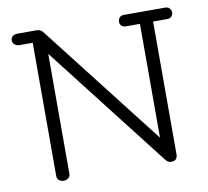

<svg xmlns="http://www.w3.org/2000/svg" viewBox="-72 -687 841 776"><g transform="rotate(-10 349.0 -299.0)"><path d="M156 -13Q156 -3 148 3.5Q140 10 129 10Q118 10 110 3.5Q102 -3 102 -13V-561H47Q36 -561 28 -568Q20 -575 20 -585Q20 -595 27.5 -601.5Q35 -608 47 -608H125Q141 -608 150 -598L542 -94V-561H483Q473 -561 466.5 -567.5Q460 -574 460 -584Q460 -594 466.5 -601Q473 -608 483 -608H655Q665 -608 671.5 -601Q678 -594 678 -584Q678 -574 671.5 -567.5Q665 -561 655 -561H596V-16Q596 10 570 10Q556 10 546 -4L156 -506Z"/></g></svg>

Font: Flamenco
Style: Regular
Weight: 400
Designer: Luciano Vergara
Foundry: Luciano Vergara
Version: Version 1.003